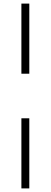

<svg xmlns="http://www.w3.org/2000/svg" viewBox="-20 -828 282 1068"><path d="M99 -418V-808H143V-418ZM99 220V-170H143V220Z"/></svg>

Font: Encode Sans SemiExpanded SemiExpanded ExtraLight
Style: Regular
Weight: 200
Width: 6
Designer: Multiple Designers
Foundry: Impallari Type
Version: Version 3.000; ttfautohint (v1.8.3) -l 8 -r 50 -G 200 -x 14 